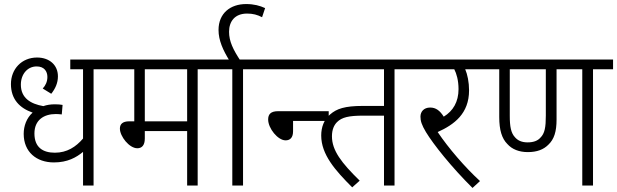

<svg xmlns="http://www.w3.org/2000/svg" viewBox="-20 -916 3047 948"><path d="M542 -574V-622H327V-574H390V-232C355 -191 311 -162 251 -162C192 -162 150 -188 150 -257C150 -323 196 -353 256 -353C264 -353 276 -352 285 -351L289 -398C279 -400 265 -401 251 -401C230 -401 211 -398 194 -392C131 -403 83 -432 83 -498C83 -549 115 -588 161 -588C199 -588 214 -563 214 -536C214 -513 205 -494 191 -479L233 -453C253 -478 266 -506 266 -539C266 -596 223 -632 163 -632C87 -632 34 -575 34 -501C34 -425 78 -382 141 -360C111 -333 97 -294 97 -255C97 -166 160 -114 246 -114C314 -114 357 -139 390 -166V0H442V-574Z M956 -574H1055V-622H528V-574H643V-317H618C584 -317 572 -302 572 -281C572 -243 618 -184 658 -184C680 -184 695 -198 695 -232V-269H904V0H956ZM904 -574V-317H695V-574Z M1180 -574H1279V-622H1042V-574H1127V0H1180Z M1114 -615H1168C1131 -671 1111 -712 1111 -759C1111 -811 1140 -849 1200 -849C1229 -849 1251 -843 1274 -831L1289 -876C1263 -888 1234 -896 1195 -896C1118 -896 1059 -851 1059 -768C1059 -717 1081 -668 1114 -615Z M1265 -622V-574H1582V-622ZM1427 -319H1603V-367H1353C1316 -367 1304 -351 1304 -326C1304 -282 1352 -223 1390 -223C1413 -223 1427 -237 1427 -268Z M1928 -574H2027V-622H1522V-574H1876V-393H1771C1682 -393 1642 -379 1610 -351C1579 -325 1566 -287 1566 -247C1566 -153 1635 -75 1719 9L1756 -24C1666 -112 1619 -173 1619 -243C1619 -277 1630 -299 1644 -313C1668 -337 1702 -345 1775 -345H1876V0H1928Z M2350 -22C2275 -91 2195 -184 2141 -264C2223 -301 2296 -355 2296 -470C2296 -510 2288 -549 2277 -574H2382V-622H2014V-574H2223C2234 -553 2244 -519 2244 -476C2244 -413 2217 -368 2171 -340C2152 -370 2132 -385 2104 -385C2073 -385 2056 -365 2056 -340C2056 -319 2062 -299 2083 -264C2120 -203 2209 -91 2313 12Z M2908 -574H3007V-622H2368V-574H2445V-338C2445 -274 2458 -232 2485 -205C2508 -179 2543 -165 2586 -165C2632 -165 2664 -178 2687 -201C2716 -228 2728 -266 2728 -326V-574H2855V0H2908ZM2585 -213C2555 -213 2536 -223 2523 -238C2503 -259 2497 -291 2497 -344V-574H2675V-345C2675 -289 2670 -257 2648 -236C2635 -221 2614 -213 2585 -213Z"/></svg>

Font: Noto Sans SemiCondensed Light
Style: Regular
Weight: 300
Width: 4
Designer: Monotype Design Team
Foundry: Monotype Imaging Inc.
Version: Version 2.013